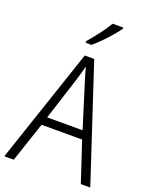

<svg xmlns="http://www.w3.org/2000/svg" viewBox="-171 -1036 880 1125"><g transform="rotate(20 268.5 -473.5)"><path d="M477 0 395 -248H142L59 0H0L241 -716H300L536 0ZM297 -562Q291 -581 283 -608Q275 -635 269 -658Q263 -633 256 -608Q249 -583 242 -562L158 -300H379ZM397 -939Q382 -918 358 -890Q334 -862 307 -834.5Q280 -807 257 -788H220V-798Q249 -831 280 -872Q311 -913 331 -947H397Z"/></g></svg>

Font: Noto Sans Lao UI SemCond Light
Style: Regular
Weight: 300
Width: 4
Designer: Monotype Design Team
Foundry: Monotype Imaging Inc.
Version: Version 2.000; ttfautohint (v1.8.4.7-5d5b)